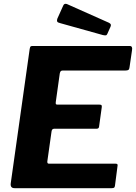

<svg xmlns="http://www.w3.org/2000/svg" viewBox="-20 -982 710 1002"><path d="M135 -727Q137 -737 139.5 -739.5Q142 -742 150 -742H657Q673 -742 669 -720L656 -631Q655 -621 650.5 -617.5Q646 -614 635 -614H308Q301 -614 297.5 -611Q294 -608 292 -599L271 -449Q270 -441 272 -438.5Q274 -436 280 -436H499Q508 -436 510 -432.5Q512 -429 511 -422L497 -321Q496 -310 483 -310H262Q251 -310 249 -296L227 -140Q226 -128 234 -128H581Q590 -128 592.5 -125Q595 -122 593 -113L580 -13Q579 -6 576 -3Q573 0 563 0H56Q33 0 36 -25L135 -727ZM310 -953Q313 -960 318 -961.5Q323 -963 329 -961L549 -863Q556 -859 558 -855Q560 -851 557 -843L540 -805Q537 -798 532 -797.5Q527 -797 517 -799L295 -861Q281 -864 278.5 -869.5Q276 -875 279 -884Z"/></svg>

Font: Libre Franklin Thin
Style: Bold Italic
Weight: 700
Italic angle: -8°
Version: Version 3.000